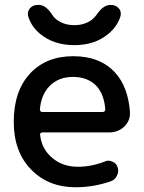

<svg xmlns="http://www.w3.org/2000/svg" viewBox="-20 -789 599 797"><path d="M155.3 -239.3Q151.4 -239.3 148.4 -236.3Q145.5 -233.4 146.5 -229.5Q152.3 -172.9 193.4 -136.7Q237.3 -96.7 303.7 -96.7Q358.4 -96.7 414.1 -118.2Q421.9 -122.1 429.7 -122.1Q438.5 -122.1 446.3 -118.2Q462.9 -111.3 467.8 -95.7Q470.7 -86.9 470.7 -80.1Q470.7 -70.3 465.8 -60.5Q458 -43 441.4 -37.1Q370.1 -11.7 293.9 -11.7Q180.7 -11.7 108.9 -85.4Q37.1 -159.2 37.1 -283.2Q37.1 -410.2 104 -482.9Q170.9 -555.7 284.2 -555.7Q396.5 -555.7 459 -486.3Q511.7 -427.7 519.5 -324.2Q519.5 -321.3 519.5 -317.4Q519.5 -287.1 496.1 -263.7Q469.7 -239.3 433.6 -239.3ZM145.5 -334Q145.5 -330.1 148.4 -327.1Q151.4 -324.2 155.3 -324.2H407.2Q411.1 -324.2 414.1 -327.1Q417 -330.1 417 -334Q413.1 -395.5 380.9 -431.6Q344.7 -469.7 283.2 -469.7Q221.7 -469.7 184.6 -430.7Q150.4 -394.5 145.5 -334ZM96.7 -722.7Q95.7 -727.5 95.7 -732.4Q95.7 -744.1 104.5 -754.9Q117.2 -768.6 136.7 -768.6H141.6Q169.9 -768.6 196.3 -728.5Q203.1 -716.8 215.8 -707Q246.1 -684.6 288.6 -684.6Q331.1 -684.6 361.3 -707Q373 -716.8 380.9 -727.5Q408.2 -768.6 438.5 -768.6H440.4Q460 -768.6 472.7 -754.9Q481.4 -745.1 481.4 -732.4Q481.4 -728.5 480.5 -722.7Q467.8 -679.7 429.7 -648.4Q374 -601.6 288.6 -601.6Q203.1 -601.6 146.5 -648.4Q109.4 -678.7 96.7 -722.7Z"/></svg>

Font: Gen Jyuu GothicX Medium
Style: Regular
Weight: 500
Designer: Ryoko NISHIZUKA (kana &amp; ideographs); Paul D. Hunt (Latin, Greek &amp; Cyrillic); Wenlong ZHANG (bopomofo); Sandoll C
Version: Version 1.058.20140828